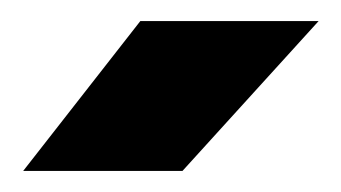

<svg xmlns="http://www.w3.org/2000/svg" viewBox="-20 -720 323 182"><path d="M2 -558 113 -700H282L153 -558Z"/></svg>

Font: Figtree Light ExtraBold
Style: Regular
Weight: 800
Version: Version 2.001;gftools[0.9.30]